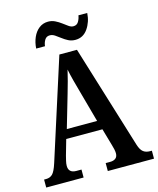

<svg xmlns="http://www.w3.org/2000/svg" viewBox="-132 -1004 903 1096"><g transform="rotate(-15 320.0 -456.0)"><path d="M3 0V-47H15Q38 -47 53 -61.5Q68 -76 83 -123L272 -714H376L564 -103Q574 -71 589.5 -59Q605 -47 629 -47H640V0H367V-47H394Q414 -47 426 -56.5Q438 -66 438 -86Q438 -96 435 -110.5Q432 -125 428 -137L399 -238H185L159 -147Q156 -135 152 -118.5Q148 -102 148 -89Q148 -47 194 -47H224V0ZM203 -292H382L331 -477Q320 -516 310.5 -552Q301 -588 295 -619Q281 -558 259 -484ZM383 -771Q360 -771 341.5 -780.5Q323 -790 307 -802.5Q291 -815 276.5 -824.5Q262 -834 247 -834Q227 -834 217 -817.5Q207 -801 205 -781H153Q155 -816 168 -846Q181 -876 204 -894Q227 -912 258 -912Q280 -912 299 -902.5Q318 -893 334 -881Q350 -869 364 -859Q378 -849 392 -849Q412 -849 422 -865.5Q432 -882 435 -902H487Q484 -850 456.5 -810.5Q429 -771 383 -771Z"/></g></svg>

Font: Noto Serif Thai Condensed SemiBold
Style: Regular
Weight: 600
Width: 3
Designer: Monotype Design Team
Foundry: Monotype Imaging Inc.
Version: Version 2.002; ttfautohint (v1.8.4.7-5d5b)